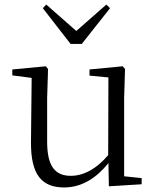

<svg xmlns="http://www.w3.org/2000/svg" viewBox="-20 -809 688 843"><path d="M458 9 602 0V-27L525 -35V-379L529 -506L519 -518L373 -504V-477L456 -469L455 -128C407 -71 350 -37 291 -37C224 -37 187 -76 187 -187V-379L191 -506L181 -518L34 -504V-478L119 -467L116 -185C115 -37 167 14 262 14C340 14 405 -29 456 -93ZM183 -789 168 -773 290 -616H339L463 -773L447 -789L315 -673Z"/></svg>

Font: Noto Serif SC Light
Style: Regular
Weight: 300
Designer: Ryoko NISHIZUKA 西塚涼子 (kana & ideographs); Frank Grießhammer (Latin, Greek & Cyrillic); Wenlong ZHANG 张文龙 (bopomofo); San
Foundry: Adobe
Version: Version 2.001;hotconv 1.1.0;makeotfexe 2.6.0